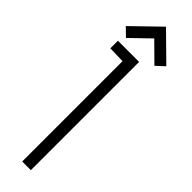

<svg xmlns="http://www.w3.org/2000/svg" viewBox="-312 -890 878 878"><g transform="rotate(45 127.5 -450.5)"><path d="M258 -774 129 -901 -3 -773 36 -735 129 -825 218 -737ZM19 -651 100 -649V0H156V-700H19Z"/></g></svg>

Font: AdventPro_ExpandedRegular
Style: ExpandedRegular
Weight: 400
Width: 7
Designer: VivaRado, Andreas Kalpakidis
Foundry: VivaRado, Andreas Kalpakidis
Version: Version 3.000